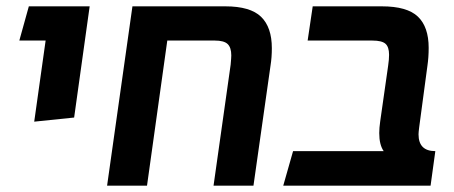

<svg xmlns="http://www.w3.org/2000/svg" viewBox="-20 -586 1433 606"><path d="M124 -458H41L71 -566H263L214 -215L88 -202Z M838 -434Q838 -405 834 -380L780 0H654L708 -382Q710 -404 710 -411Q710 -436 698.5 -447Q687 -458 658 -458H508L444 0H318L398 -566H691Q770 -566 804 -533Q838 -500 838 -434Z M1301 -162Q1301 -109 1354 -109L1339 0H874L905 -109H1191Q1177 -129 1177 -166Q1177 -182 1180 -203L1205 -378Q1208 -398 1208 -413Q1208 -438 1196.5 -448Q1185 -458 1155 -458H951L967 -566H1185Q1265 -566 1299 -533.5Q1333 -501 1333 -435Q1333 -405 1329 -378L1303 -184Q1301 -168 1301 -162Z"/></svg>

Font: FiraGO Medium
Style: Italic
Weight: 500
Italic angle: -8°
Designer: bBox Type GmbH
Foundry: bBox Type GmbH
Version: Version 1.001